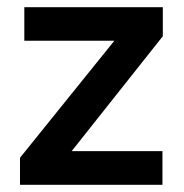

<svg xmlns="http://www.w3.org/2000/svg" viewBox="-20 -513 511 533"><path d="M35.5 0V-75L297.5 -400H47.5V-493H432V-412.5L179 -93.5H431V0Z"/></svg>

Font: HK Grotesk SemiBold
Style: Regular
Weight: 600
Designer: Alfredo Marco Pradil
Foundry: Hanken Design Co.
Version: Version 3.001;FEAKit 1.0